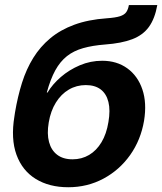

<svg xmlns="http://www.w3.org/2000/svg" viewBox="-20 -748 658 779"><path d="M256.8 11.7Q179.7 11.7 125 -22Q70.3 -55.7 46.9 -120.1Q23.4 -184.6 38.6 -276.4L41 -292.5Q51.8 -356.4 69.3 -412.1Q86.9 -467.8 115 -513.2Q143.1 -558.6 184.1 -592.8Q225.1 -627 281.5 -647.7Q337.9 -668.5 413.1 -673.8Q448.7 -676.3 466.8 -682.1Q484.9 -688 492.4 -699Q500 -710 502.9 -727.5H618.2Q608.4 -672.4 584.2 -638.9Q560.1 -605.5 516.6 -588.9Q473.1 -572.3 406.2 -567.4Q355.5 -563.5 317.4 -552.7Q279.3 -542 251.7 -520.3Q224.1 -498.5 204.3 -462.6Q184.6 -426.8 169.9 -372.6H172.9Q192.9 -406.2 226.8 -435.5Q260.7 -464.8 304 -483.2Q347.2 -501.5 394.5 -501.5Q454.1 -501.5 496.6 -470.7Q539.1 -439.9 557.6 -385.3Q576.2 -330.6 564.5 -258.3Q551.3 -180.2 508.1 -119.1Q464.8 -58.1 399.7 -23.2Q334.5 11.7 256.8 11.7ZM274.4 -101.6Q311.5 -101.6 341.6 -119.4Q371.6 -137.2 391.8 -170.9Q412.1 -204.6 419.9 -252.9Q428.2 -300.8 419.9 -334.2Q411.6 -367.7 388.4 -385.3Q365.2 -402.8 328.1 -402.8Q290.5 -402.8 259.3 -384.5Q228 -366.2 206.8 -332Q185.5 -297.9 177.7 -251Q169.9 -205.1 179 -171.6Q188 -138.2 212.2 -119.9Q236.3 -101.6 274.4 -101.6Z"/></svg>

Font: Inter 17pt
Style: Bold Italic
Weight: 700
Italic angle: -9.3988°
Version: Version 4.001;git-66647c0bb